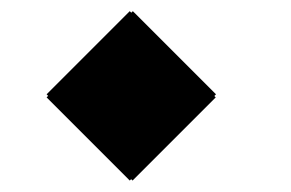

<svg xmlns="http://www.w3.org/2000/svg" viewBox="-20 -557 522 344"><path d="M212.5 -233.5 63.5 -382.5 218 -537 367 -388ZM217.5 -233.5 63.5 -388 212.5 -537 366.5 -382.5Z"/></svg>

Font: Bodoni Moda 11pt SemiBold
Style: Regular
Weight: 600
Designer: Owen Earl
Foundry: indestructible type
Version: Version 2.004